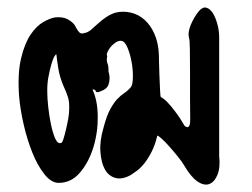

<svg xmlns="http://www.w3.org/2000/svg" viewBox="-20 -489 676 515"><path d="M257.8 -147Q266.1 -178.7 275.6 -196Q285.2 -213.4 294.4 -223.1Q303.7 -232.9 313.2 -239.3Q322.8 -245.6 331.5 -255.9Q335.9 -261.7 336.4 -281Q336.9 -300.3 333.3 -321.3Q329.6 -342.3 322.5 -360.1Q315.4 -377.9 305.7 -379.4Q298.8 -380.4 291 -375.5Q283.2 -370.6 277.3 -363.8Q271.5 -356.9 268.3 -349.4Q265.1 -341.8 267.6 -338.9Q265.1 -326.2 268.3 -318.8Q271.5 -311.5 271 -295.9Q271 -296.9 272.5 -291.7Q273.9 -286.6 273.9 -278.3Q273.9 -270 270.8 -261.5Q267.6 -252.9 257.8 -247.6Q245.6 -241.7 241.7 -241.7Q237.8 -241.7 237.3 -243.4Q236.8 -245.1 235.6 -247.1Q234.4 -249 228 -249Q241.7 -220.2 242.2 -177Q242.7 -133.8 230.5 -94Q218.3 -54.2 194.8 -26.4Q171.4 1.5 137.2 1.5Q117.7 1.5 99.1 -21.7Q80.6 -44.9 66.7 -79.8Q52.7 -114.7 43.5 -155Q34.2 -195.3 31.2 -231Q26.9 -292 36.4 -332Q45.9 -372.1 61.8 -395.8Q77.6 -419.4 96.2 -429.9Q114.7 -440.4 127.9 -442.4Q147.5 -444.3 160.2 -438Q172.9 -431.6 180.2 -421.9Q189.9 -403.3 194.8 -400.6Q199.7 -397.9 206.1 -400.4Q214.8 -401.4 223.9 -408.9Q232.9 -416.5 242.9 -425.8Q252.9 -435.1 264.9 -443.1Q276.9 -451.2 290 -455.1Q310.1 -460 331.1 -455.1Q352.1 -450.2 368.2 -435.5Q384.3 -420.9 394.5 -397.5Q404.8 -374 406.2 -342.3Q406.2 -341.8 406.5 -323.7Q406.7 -305.7 407.7 -284.4Q408.7 -263.2 409.4 -245.8Q410.2 -228.5 411.6 -228.5Q420.4 -224.1 429.9 -213.9Q439.5 -203.6 448.2 -192.1Q457 -180.7 463.9 -169.9Q470.7 -159.2 473.6 -153.8Q474.1 -152.3 477.1 -150.1Q480 -147.9 482.9 -147.9Q485.8 -147.9 488 -152.3Q490.2 -156.7 490.2 -168.9Q489.7 -191.9 489.7 -227.1Q489.7 -262.2 489.7 -296.4Q489.7 -330.6 489.3 -356.7Q488.8 -382.8 487.3 -386.2Q482.9 -401.4 491.9 -422.9Q501 -444.3 514.2 -460Q524.4 -471.2 533.9 -468.3Q543.5 -465.3 550.8 -453.9Q558.1 -442.4 563 -424.6Q567.9 -406.7 567.9 -388.2V-70.8Q571.3 -39.6 563.2 -20Q555.2 -0.5 541.3 4.6Q527.3 9.8 509.5 -2.4Q491.7 -14.6 473.6 -45.9Q467.8 -55.7 456.8 -69.3Q445.8 -83 434.3 -95.9Q422.9 -108.9 413.3 -117.4Q403.8 -126 401.9 -125Q396 -100.1 386.5 -81.5Q377 -63 366.9 -50.5Q356.9 -38.1 346.9 -30.8Q336.9 -23.4 331.5 -20Q308.1 -6.8 289.8 -11.7Q271.5 -16.6 261.5 -34.4Q251.5 -52.2 249.3 -81.8Q247.1 -111.3 257.8 -147ZM106.9 -238.3Q106.9 -225.6 109.4 -202.1Q111.8 -178.7 116.5 -156.2Q121.1 -133.8 127.7 -118.2Q134.3 -102.5 144 -105.5Q147 -106.4 150.1 -116.2Q153.3 -126 156.7 -140.4Q160.2 -154.8 162.8 -169.4Q165.5 -184.1 165.5 -194.8Q166.5 -214.4 162.4 -228Q158.2 -241.7 149.9 -259.3Q139.6 -283.7 136 -307.9Q132.3 -332 131.3 -342.3Q131.3 -345.7 127 -339.4Q122.6 -333 118.2 -318.1Q113.8 -303.2 109.9 -282.7Q106 -262.2 106.9 -238.3Z"/></svg>

Font: AKL 022
Style: Regular
Weight: 400
Designer: AKL
Foundry: AKL
Version: Version 2.053;August 19, 2024;FontCreator 13.0.0.2675 64-bit